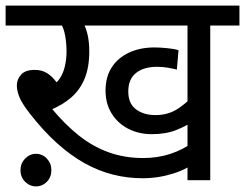

<svg xmlns="http://www.w3.org/2000/svg" viewBox="-20 -642 873 684"><path d="M265 -551 276 -561Q287 -542 292.5 -516.5Q298 -491 298 -458Q298 -402 281.5 -362Q265 -322 234 -295Q203 -268 159 -250L163 -257Q210 -200 260 -160Q310 -120 367 -99.5Q424 -79 490 -79Q541 -79 586 -93.5Q631 -108 674 -139L691 -75Q652 -41 598 -24Q544 -7 488 -7Q434 -7 382.5 -20Q331 -33 281.5 -60.5Q232 -88 183 -132Q134 -176 85 -239Q58 -274 49 -296.5Q40 -319 40 -338Q40 -359 55 -376Q70 -393 104 -393Q129 -393 147.5 -381.5Q166 -370 181 -349.5Q196 -329 209 -300L148 -331Q176 -339 190.5 -359Q205 -379 211 -405.5Q217 -432 217 -458Q217 -488 212 -515.5Q207 -543 194 -564L215 -551H0V-622H496V-551ZM729 -551V0H648V-551H461V-622H833V-551ZM668 -211Q646 -194 608.5 -179Q571 -164 521 -164Q474 -164 436.5 -183.5Q399 -203 377.5 -238Q356 -273 356 -319Q356 -368 378 -402Q400 -436 439.5 -454.5Q479 -473 531 -473Q548 -473 575 -470.5Q602 -468 616 -463L610 -394Q595 -398 576.5 -401Q558 -404 540 -404Q492 -404 464.5 -382Q437 -360 437 -316Q437 -273 464.5 -252.5Q492 -232 534 -232Q581 -232 616.5 -256.5Q652 -281 672 -306ZM53 -36Q53 -60 69.5 -77Q86 -94 108 -94Q131 -94 147 -77Q163 -60 163 -36Q163 -11 147 5.5Q131 22 108 22Q86 22 69.5 5.5Q53 -11 53 -36Z"/></svg>

Font: Noto Sans Ambassadori
Style: Regular
Weight: 400
Designer: Monotype Design Team
Foundry: Monotype Imaging Inc.
Version: Version 2.013